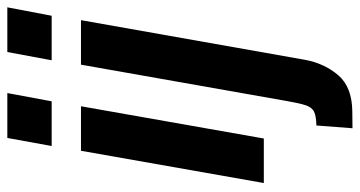

<svg xmlns="http://www.w3.org/2000/svg" viewBox="-249 -491 982 524"><g transform="rotate(-90 242.0 -229.0)"><path d="M4.5 0 92.5 -499H214L126 0ZM105.5 -579 127.5 -700H250L227.5 -579ZM154 242 161.5 143.5Q187 143 199 137.2Q211 131.5 216.8 114Q222.5 96.5 228.5 61.5L327.5 -499H449L341 111Q331.5 164.5 299 202.8Q266.5 241 199.5 241.5ZM339.5 -579 362 -700H484L461 -579Z"/></g></svg>

Font: Cabin
Style: Bold Italic
Weight: 700
Width: 4
Italic angle: -10°
Designer: Pablo Impallari
Foundry: Pablo Impallari. http://www.impallari.com Igino Marini. http://www.ikern.com
Version: Version 3.001